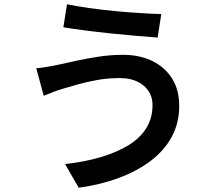

<svg xmlns="http://www.w3.org/2000/svg" viewBox="-20 -821 1040 900"><path d="M695 -329Q695 -365 677 -393Q659 -421 625 -438Q591 -455 542 -455Q486 -455 436 -446Q386 -437 345.5 -425.5Q305 -414 278 -406Q256 -400 230.5 -390Q205 -380 185 -372L150 -501Q175 -503 203 -508Q231 -513 255 -518Q292 -526 339.5 -536.5Q387 -547 443 -555.5Q499 -564 557 -564Q634 -564 693 -535.5Q752 -507 786 -454Q820 -401 820 -324Q820 -244 785 -179.5Q750 -115 686.5 -67Q623 -19 537 13Q451 45 349 59L285 -52Q377 -62 452.5 -84.5Q528 -107 582.5 -140.5Q637 -174 666 -221Q695 -268 695 -329ZM294 -801Q337 -792 396.5 -783.5Q456 -775 519.5 -769Q583 -763 640.5 -759.5Q698 -756 736 -755L719 -645Q676 -648 618 -653Q560 -658 497.5 -664.5Q435 -671 377.5 -678.5Q320 -686 277 -693Z"/></svg>

Font: Noto Sans HK SemiBold
Style: Regular
Weight: 600
Version: Version 2.004-H2;hotconv 1.0.118;makeotfexe 2.5.65603